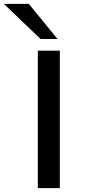

<svg xmlns="http://www.w3.org/2000/svg" viewBox="-67 -965 454 985"><path d="M127 0V-705H240V0ZM141 -765 -47 -945H81L228 -765Z"/></svg>

Font: Nunito Sans 7pt Expanded Medium
Style: Regular
Weight: 500
Width: 7
Designer: Vernon Adams
Foundry: Vernon Adams
Version: Version 3.101;gftools[0.9.27]